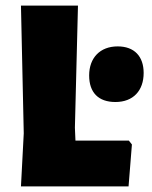

<svg xmlns="http://www.w3.org/2000/svg" viewBox="-20 -667 543 687"><path d="M452 -150 441 -164H250L248 -210L259 -647H55L65 -190L55 0H440ZM401 -501C338 -501 299 -460 299 -397C299 -336 332 -302 393 -302C457 -302 494 -343 494 -406C494 -465 461 -501 401 -501Z"/></svg>

Font: Luna Sans Black
Style: Regular
Weight: 900
Designer: Juan Pablo del Peral
Foundry: Huerta Tipografica
Version: Version 2.001; ttfautohint (v1.5)